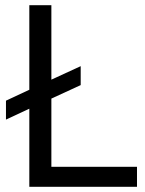

<svg xmlns="http://www.w3.org/2000/svg" viewBox="-20 -720 560 740"><path d="M3 -332 93 -374V-700H178V-413L291 -465V-392L178 -340V-77H508V0H93V-301L3 -259Z"/></svg>

Font: Oak Sans
Style: Regular
Weight: 400
Designer: Erik Kennedy, Walven
Foundry: Erik Kennedy, Walven
Version: Version 1.000